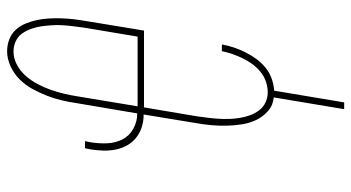

<svg xmlns="http://www.w3.org/2000/svg" viewBox="-244 -539 988 540"><g transform="rotate(-90 250.0 -269.0)"><path d="M213 205 246 7Q224 5 208 -9Q192 -23 183 -41.5Q174 -60 170.5 -81.5Q167 -103 166.5 -125Q166 -147 168 -169Q170 -191 174 -213L198 -359Q180 -359 163.5 -364Q147 -369 133.5 -379.5Q120 -390 111.5 -405Q103 -420 99.5 -437Q96 -454 96.5 -472.5Q97 -491 100 -509L103 -524H123L120 -509Q116 -485 117 -461.5Q118 -438 128 -418.5Q138 -399 158 -388Q178 -377 201 -377L230 -548Q233 -569 238 -590Q243 -611 251 -631.5Q259 -652 270 -672Q281 -692 297 -708Q313 -724 334 -733.5Q355 -743 376 -743Q393 -743 409 -737Q425 -731 436 -719Q447 -707 453.5 -691.5Q460 -676 463.5 -659.5Q467 -643 468 -626Q469 -609 468.5 -591.5Q468 -574 466 -556.5Q464 -539 461 -522L434 -358H218L193 -210Q191 -195 189 -179.5Q187 -164 186 -149Q185 -134 185.5 -118.5Q186 -103 188.5 -88Q191 -73 196 -59.5Q201 -46 209.5 -34.5Q218 -23 231.5 -16.5Q245 -10 260 -10Q275 -10 290 -15Q305 -20 317.5 -30Q330 -40 339.5 -53Q349 -66 356 -80.5Q363 -95 368 -109.5Q373 -124 376 -139H395Q392 -122 386.5 -105.5Q381 -89 373 -73Q365 -57 354.5 -42.5Q344 -28 330 -16.5Q316 -5 299 1Q282 7 265 8L232 205ZM221 -376H417L442 -525Q444 -540 446 -555.5Q448 -571 449 -586Q450 -601 449 -616.5Q448 -632 446 -646.5Q444 -661 439 -675Q434 -689 426 -700.5Q418 -712 404.5 -718.5Q391 -725 375 -725Q356 -725 338 -715.5Q320 -706 306.5 -690.5Q293 -675 283.5 -657Q274 -639 267.5 -620.5Q261 -602 256.5 -583Q252 -564 249 -545Z"/></g></svg>

Font: Iosevka Slab Thin Oblique
Style: Regular
Weight: 100
Italic angle: -9°
Monospace: yes
Designer: Belleve Invis
Foundry: Belleve Invis
Version: Version 11.1.0; ttfautohint (v1.8.3)